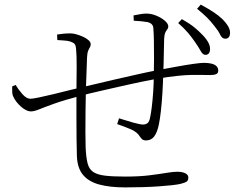

<svg xmlns="http://www.w3.org/2000/svg" viewBox="-20 -799 1040 834"><path d="M826 -618Q813 -637 797 -656Q781 -675 754 -699L770 -716Q805 -696 825 -679.5Q845 -663 861 -646Q879 -627 886.5 -611Q894 -595 892 -581Q891 -570 885 -565Q879 -560 870 -561Q860 -562 850.5 -579.5Q841 -597 826 -618ZM912 -685Q896 -706 879.5 -722.5Q863 -739 836 -761L852 -779Q887 -760 908 -746Q929 -732 945 -717Q964 -698 972.5 -682Q981 -666 979 -652Q978 -640 971.5 -635Q965 -630 956 -631Q944 -632 936 -649Q928 -666 912 -685ZM229 -625 228 -649Q241 -651 254.5 -652.5Q268 -654 287 -654Q297 -654 311.5 -650Q326 -646 340.5 -639.5Q355 -633 364.5 -624.5Q374 -616 374 -607Q374 -599 370.5 -593.5Q367 -588 363 -578.5Q359 -569 358 -549Q357 -527 356 -489.5Q355 -452 353 -408Q352 -362 351.5 -314Q351 -266 351 -225Q351 -184 352 -158Q354 -115 360.5 -89.5Q367 -64 385 -52Q403 -40 436.5 -36Q470 -32 524 -32Q585 -32 629 -37.5Q673 -43 702.5 -48Q732 -53 750 -53Q765 -53 775.5 -50Q786 -47 792 -41.5Q798 -36 798 -28Q798 -15 790.5 -10Q783 -5 763 0Q735 6 670 10.5Q605 15 524 15Q457 15 411 2.5Q365 -10 340.5 -39.5Q316 -69 314 -121Q313 -151 312.5 -196.5Q312 -242 312 -294.5Q312 -347 312 -398Q313 -460 313 -510Q313 -560 311 -579Q310 -601 304.5 -607.5Q299 -614 287 -618Q276 -622 259.5 -623Q243 -624 229 -625ZM561 -709 560 -732Q576 -735 589.5 -737.5Q603 -740 616 -740Q637 -740 659 -731Q681 -722 696 -709Q711 -696 711 -684Q711 -677 706.5 -671.5Q702 -666 698 -657.5Q694 -649 693 -631Q692 -602 691.5 -562Q691 -522 689 -475Q688 -436 685.5 -395Q683 -354 679 -318Q675 -282 670 -258Q663 -224 650 -206.5Q637 -189 614 -189Q607 -189 601.5 -191.5Q596 -194 588 -205Q576 -226 547 -238Q518 -250 489 -260L497 -285Q528 -275 558.5 -266.5Q589 -258 602 -258Q611 -258 618.5 -262.5Q626 -267 630 -280Q635 -299 639 -331.5Q643 -364 645.5 -401Q648 -438 648 -470Q649 -503 649 -543Q649 -583 648.5 -619.5Q648 -656 646 -677Q645 -697 621 -703Q611 -705 595.5 -706.5Q580 -708 561 -709ZM334 -384Q258 -364 215 -348.5Q172 -333 150 -324Q128 -315 114 -315Q95 -315 71 -336Q47 -357 36 -383Q33 -391 33 -402Q33 -413 33 -424L48 -430Q59 -411 77 -390.5Q95 -370 112 -370Q122 -370 150.5 -376Q179 -382 214.5 -390.5Q250 -399 283 -407.5Q316 -416 335 -420Q350 -423 386.5 -432Q423 -441 471.5 -452Q520 -463 570.5 -474.5Q621 -486 663 -494Q706 -502 747 -509.5Q788 -517 820 -521.5Q852 -526 866 -526Q885 -526 899 -522.5Q913 -519 920.5 -511.5Q928 -504 928 -492Q928 -481 919 -477Q910 -473 893 -473Q875 -473 855 -473.5Q835 -474 811 -473.5Q787 -473 756 -470Q712 -466 652.5 -455Q593 -444 531 -430Q469 -416 416.5 -404Q364 -392 334 -384Z"/></svg>

Font: Noto Serif TC
Style: Regular
Weight: 200
Designer: Ryoko NISHIZUKA 西塚涼子 (kana & ideographs); Frank Grießhammer (Latin, Greek & Cyrillic); Wenlong ZHANG 张文龙 (bopomofo); San
Foundry: Adobe
Version: Version 2.001;hotconv 1.1.0;makeotfexe 2.6.0